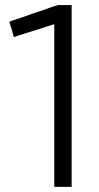

<svg xmlns="http://www.w3.org/2000/svg" viewBox="-20 -727 389 755"><path d="M193.4 -631.8Q177.7 -627 162.1 -622.1Q145.5 -616.2 129.9 -611.3Q117.2 -607.4 104.5 -603.5Q91.8 -599.6 79.1 -595.7Q68.4 -591.8 56.6 -588.9Q44.9 -585 34.2 -581.1Q33.2 -583 33.2 -585Q32.2 -586.9 32.2 -588.9Q30.3 -593.8 29.3 -599.6Q27.3 -604.5 26.4 -610.4Q25.4 -613.3 24.4 -617.2Q23.4 -621.1 21.5 -624Q20.5 -628.9 19.5 -632.8Q18.6 -637.7 16.6 -641.6Q18.6 -642.6 20.5 -642.6Q22.5 -643.6 23.4 -644.5Q44.9 -651.4 65.4 -658.2Q85.9 -666 106.4 -672.9Q121.1 -677.7 135.7 -682.6Q149.4 -687.5 164.1 -692.4Q174.8 -696.3 185.5 -700.2Q197.3 -704.1 208 -707Q208 -707 209 -707Q209 -707 209 -707Q210.9 -707 211.9 -707Q213.9 -707 215.8 -707Q218.8 -707 222.7 -707Q226.6 -707 229.5 -707Q233.4 -707 236.3 -707Q240.2 -707 243.2 -707Q248 -707 252.9 -707Q256.8 -707 261.7 -707Q261.7 -706.1 261.7 -704.1Q261.7 -702.1 261.7 -700.2Q261.7 -620.1 261.7 -541Q261.7 -460.9 261.7 -381.8Q261.7 -327.1 261.7 -272.5Q261.7 -217.8 261.7 -163.1Q261.7 -121.1 261.7 -78.1Q261.7 -35.2 261.7 7.8Q259.8 7.8 257.8 7.8Q255.9 7.8 253.9 7.8Q248 7.8 242.2 7.8Q236.3 7.8 230.5 7.8Q225.6 7.8 221.7 7.8Q217.8 7.8 213.9 7.8Q209 7.8 203.1 7.8Q198.2 7.8 193.4 7.8Q193.4 5.9 193.4 3.9Q193.4 2 193.4 0Q193.4 -73.2 193.4 -145.5Q193.4 -218.8 193.4 -292Q193.4 -341.8 193.4 -391.6Q193.4 -442.4 193.4 -492.2Q193.4 -508.8 193.4 -525.4Q193.4 -542 193.4 -558.6Q193.4 -577.1 193.4 -595.7Q193.4 -613.3 193.4 -631.8Z"/></svg>

Font: LeFont
Style: Light
Weight: 300
Designer: Leryon MEDIA
Version: Version 1.0